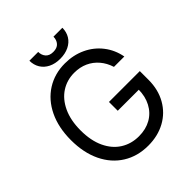

<svg xmlns="http://www.w3.org/2000/svg" viewBox="-241 -1032 1190 1190"><g transform="rotate(-45 354.5 -437.0)"><path d="M517.6 -565.4C536.5 -543.3 550.8 -516.9 560.5 -486.3H651.4C642.9 -531.9 625.2 -572.1 598.1 -606.9C571.1 -641.8 537.1 -668.8 496.1 -688C455.1 -707.2 409.8 -716.8 360.4 -716.8C300.5 -716.8 247.1 -702 200.2 -672.4C153.3 -642.7 116.7 -600.6 90.3 -545.9C64 -491.2 50.8 -427.1 50.8 -353.5C50.8 -279.9 64 -215.8 90.3 -161.1C116.7 -106.4 153.6 -64.3 201.2 -34.7C248.7 -5 303.7 9.8 366.2 9.8C422.2 9.8 472 -2.1 515.6 -25.9C559.2 -49.6 593.4 -83.3 618.2 -127C642.9 -170.6 655.3 -221 655.3 -278.3V-354.5H384.8V-277.3H595.7L569.3 -282.2C569.3 -240.6 560.9 -203.8 543.9 -171.9C527 -140 503.3 -115.4 472.7 -98.1C442.1 -80.9 406.6 -72.3 366.2 -72.3C321.9 -72.3 282.4 -83.2 247.6 -105C212.7 -126.8 185.4 -158.9 165.5 -201.2C145.7 -243.5 135.7 -294.3 135.7 -353.5C135.7 -412.8 145.7 -463.5 165.5 -505.9C185.4 -548.2 212.2 -580.2 246.1 -602.1C279.9 -623.9 318 -634.8 360.4 -634.8C393.6 -634.8 423.3 -628.7 449.7 -616.7C476.1 -604.7 498.7 -587.6 517.6 -565.4ZM488.3 -817.9C500 -837.1 505.9 -859 505.9 -883.8H427.7C427.7 -864.9 422.2 -849.1 411.1 -836.4C400.1 -823.7 383.1 -817.4 360.4 -817.4C338.2 -817.4 321.6 -823.7 310.5 -836.4C299.5 -849.1 293.9 -864.9 293.9 -883.8H216.8C216.8 -859 222.7 -837.1 234.4 -817.9C246.1 -798.7 262.9 -783.7 284.7 -772.9C306.5 -762.2 331.7 -756.8 360.4 -756.8C389.6 -756.8 415.4 -762.2 437.5 -772.9C459.6 -783.7 476.6 -798.7 488.3 -817.9Z"/></g></svg>

Font: Pretendard Variable
Style: Regular
Weight: 400
Designer: Base glyphs from Inter by Rasmus Andersson; Hangeul glyphs from Noto Sans CJK(Source Han Sans) by Jang Soo-young and Kan
Foundry: Kil Hyung-jin
Version: Version 1.309;Glyphs 3.2 (3225)